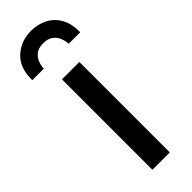

<svg xmlns="http://www.w3.org/2000/svg" viewBox="-262 -766 782 782"><g transform="rotate(-45 129.0 -375.0)"><path d="M79 0V-521H179V0ZM-9 -604Q-10 -677 31 -713.5Q72 -750 129 -750Q167 -750 199 -734Q231 -718 249.5 -685.5Q268 -653 267 -604H201Q200 -621 193.5 -638Q187 -655 171.5 -667Q156 -679 129 -679Q101 -679 86 -667Q71 -655 64.5 -638Q58 -621 57 -604Z"/></g></svg>

Font: Ubuntu Sans Medium
Style: Regular
Weight: 500
Designer: Dalton Maag Ltd
Foundry: Dalton Maag Ltd
Version: Version 1.006; ttfautohint (v1.8.4.7-5d5b)